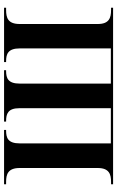

<svg xmlns="http://www.w3.org/2000/svg" viewBox="164 -740 576 944"><g transform="rotate(-90 452.0 -268.0)"><path d="M18 0H886V-10H874C837 -10 806 -19 806 -75V-459C806 -517 836 -526 875 -526H886V-536H619V-526H623C658 -526 686 -517 686 -459V-11H513V-459C513 -517 540 -526 575 -526H579V-536H326V-526H329C364 -526 392 -517 392 -461V-11H219V-459C219 -518 247 -526 282 -526H285V-536H18V-526H30C67 -526 98 -517 98 -459V-76C98 -19 67 -10 30 -10H18Z"/></g></svg>

Font: Noto Serif Display SemiCondensed SemiBold
Style: Regular
Weight: 600
Width: 4
Designer: Monotype Design Team
Foundry: Monotype Imaging Inc.
Version: Version 2.009